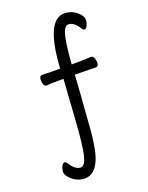

<svg xmlns="http://www.w3.org/2000/svg" viewBox="-166 -810 833 1078"><g transform="rotate(-20 250.0 -270.5)"><path d="M150 185Q239 185 263 17Q273 -52 277 -129Q288 -266 295 -382Q363 -382 381.5 -381Q400 -380 420 -380Q437 -380 437 -404Q437 -417 431.5 -431Q426 -445 413 -445Q374 -442 298 -442Q308 -581 325 -627Q337 -660 357 -660Q391 -660 422 -609Q427 -602 433 -602Q444 -602 451.5 -619Q459 -636 459 -651Q459 -667 445 -684Q408 -726 356 -726Q246 -726 229 -442Q153 -442 123 -444Q105 -444 105 -419Q105 -379 128 -379Q145 -382 227 -382L211 -140Q201 7 187.5 63Q174 119 148 119Q116 119 84 68Q79 61 72 61Q61 61 53.5 77.5Q46 94 46 110Q46 125 61 142Q99 185 150 185Z"/></g></svg>

Font: LXGW WenKai Mono TC
Style: Regular
Weight: 400
Designer: LXGW / Fontworks Inc.
Foundry: LXGW / Fontworks Inc.
Version: Version 1.330